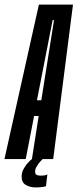

<svg xmlns="http://www.w3.org/2000/svg" viewBox="-62 -695 340 839"><path d="M-42.5 0 108 -675H257L170.5 0H77.5L107 -188H87L50.5 0ZM99.5 -257H118.5L174 -607H168ZM94.5 124Q70 124 51.2 113.5Q32.5 103 32.5 77Q32.5 58 42.5 40.8Q52.5 23.5 63.8 12.2Q75 1 78 0H124.5Q123 1 114.8 10Q106.5 19 99 31.2Q91.5 43.5 91.5 54Q91.5 66 98 69.2Q104.5 72.5 114.5 72.5Q138 72.5 145 67L139 118.5Q136.5 120 123.5 122Q110.5 124 94.5 124Z"/></svg>

Font: Anybody UltraCondensed Medium
Style: Italic
Weight: 500
Width: 1
Italic angle: -10°
Designer: Tyler Finck
Foundry: Etcetera Type Company
Version: Version 1.010; ttfautohint (v1.8.3) -l 8 -r 50 -G 200 -x 14 